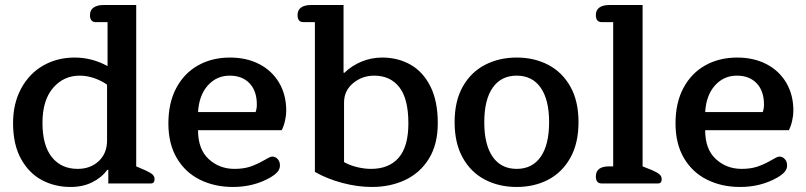

<svg xmlns="http://www.w3.org/2000/svg" viewBox="-20 -730 3208 764"><path d="M32 -240Q32 -319 64.5 -378.5Q97 -438 152.5 -469.5Q208 -501 277 -501Q346 -501 408 -467V-642H361Q338 -642 338 -670Q338 -690 352.5 -700Q367 -710 391 -710H522V-68L559 -52Q579 -43 587 -35.5Q595 -28 595 -17Q595 0 580 0H411V-54H407Q384 -23 346.5 -4.5Q309 14 261 14Q198 14 146.5 -13.5Q95 -41 63.5 -98Q32 -155 32 -240ZM406 -171V-393Q384 -409 355 -419Q326 -429 297 -429Q233 -429 191 -380Q149 -331 149 -241Q149 -151 186.5 -104.5Q224 -58 289 -58Q340 -58 373 -89Q406 -120 406 -171Z M650 -239Q650 -321 681.5 -380Q713 -439 768.5 -470Q824 -501 895 -501Q961 -501 1011.5 -475Q1062 -449 1090.5 -401Q1119 -353 1119 -289Q1119 -271 1114 -249Q1109 -227 1101 -212H768Q768 -136 810.5 -97Q853 -58 913 -58Q948 -58 974.5 -66.5Q1001 -75 1034 -94Q1038 -96 1047.5 -101.5Q1057 -107 1063 -107Q1076 -107 1085 -97Q1094 -87 1094 -72Q1094 -58 1085 -47Q1076 -36 1056 -24Q990 14 907 14Q834 14 775.5 -15Q717 -44 683.5 -101Q650 -158 650 -239ZM997 -284Q1002 -297 1002 -314Q1002 -368 973 -398.5Q944 -429 894 -429Q842 -429 807 -390Q772 -351 768 -284Z M1233 -46V-642H1187Q1164 -642 1164 -670Q1164 -690 1178 -700Q1192 -710 1217 -710H1347V-441L1350 -440Q1380 -469 1419 -485Q1458 -501 1501 -501Q1563 -501 1613 -473Q1663 -445 1692.5 -386.5Q1722 -328 1722 -240Q1722 -156 1687 -99Q1652 -42 1592.5 -14Q1533 14 1460 14Q1403 14 1342.5 -2Q1282 -18 1233 -46ZM1605 -239Q1605 -337 1569 -383Q1533 -429 1469 -429Q1421 -429 1385 -399Q1349 -369 1349 -322V-85Q1372 -72 1401 -65Q1430 -58 1456 -58Q1528 -58 1566.5 -102.5Q1605 -147 1605 -239Z M1789 -244Q1789 -328 1821.5 -385.5Q1854 -443 1910 -472Q1966 -501 2036 -501Q2106 -501 2161.5 -472Q2217 -443 2249.5 -385.5Q2282 -328 2282 -244Q2282 -160 2249.5 -102Q2217 -44 2161.5 -15Q2106 14 2036 14Q1966 14 1910 -15Q1854 -44 1821.5 -102Q1789 -160 1789 -244ZM2165 -244Q2165 -333 2131.5 -381Q2098 -429 2036 -429Q1974 -429 1940.5 -381Q1907 -333 1907 -244Q1907 -154 1940.5 -106Q1974 -58 2036 -58Q2098 -58 2131.5 -106Q2165 -154 2165 -244Z M2374 0Q2351 0 2351 -28Q2351 -68 2404 -68H2420V-642H2374Q2351 -642 2351 -670Q2351 -690 2365 -700Q2379 -710 2404 -710H2537V-68L2577 -52Q2597 -43 2605 -35.5Q2613 -28 2613 -17Q2613 0 2598 0Z M2668 -239Q2668 -321 2699.5 -380Q2731 -439 2786.5 -470Q2842 -501 2913 -501Q2979 -501 3029.5 -475Q3080 -449 3108.5 -401Q3137 -353 3137 -289Q3137 -271 3132 -249Q3127 -227 3119 -212H2786Q2786 -136 2828.5 -97Q2871 -58 2931 -58Q2966 -58 2992.5 -66.5Q3019 -75 3052 -94Q3056 -96 3065.5 -101.5Q3075 -107 3081 -107Q3094 -107 3103 -97Q3112 -87 3112 -72Q3112 -58 3103 -47Q3094 -36 3074 -24Q3008 14 2925 14Q2852 14 2793.5 -15Q2735 -44 2701.5 -101Q2668 -158 2668 -239ZM3015 -284Q3020 -297 3020 -314Q3020 -368 2991 -398.5Q2962 -429 2912 -429Q2860 -429 2825 -390Q2790 -351 2786 -284Z"/></svg>

Font: Maitree Semibold
Style: Regular
Weight: 600
Designer: CadsonDemak Team
Foundry: CadsonDemak
Version: Version 1.010